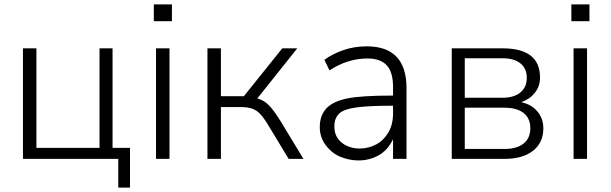

<svg xmlns="http://www.w3.org/2000/svg" viewBox="-20 -720 2768 870"><path d="M516 130V0H84V-501H145V-50H431V-501H490V-50H569V130Z M677 0ZM677 -624V-700H759V-624ZM687 0V-501H748V0Z M920 0V-501H981V-284H1085L1259 -501H1327L1146 -274Q1176 -266 1198.5 -243Q1221 -220 1252 -170L1355 0H1288L1193 -157Q1174 -188 1157.5 -205Q1141 -222 1120 -228.5Q1099 -235 1068 -235H981V0Z M1604 7Q1563 7 1522.5 -9.5Q1482 -26 1453 -66Q1429 -101 1429 -144Q1429 -197 1459 -229Q1489 -261 1554 -274Q1616 -287 1761 -287V-325Q1761 -394 1732 -424.5Q1703 -455 1645 -455Q1555 -455 1473 -401L1450 -449Q1485 -475 1534.5 -492.5Q1584 -510 1642 -510Q1822 -510 1822 -320V0H1761V-89Q1736 -38 1694.5 -15.5Q1653 7 1604 7ZM1609 -47Q1650 -47 1684.5 -65.5Q1719 -84 1740 -120Q1761 -156 1761 -207V-241Q1653 -241 1597 -233.5Q1541 -226 1520 -208Q1495 -187 1495 -147Q1495 -114 1511 -92Q1527 -70 1553 -58.5Q1579 -47 1609 -47Z M2027 0V-501H2257Q2427 -501 2427 -369Q2427 -329 2403.5 -299.5Q2380 -270 2342 -257Q2388 -247 2415 -215Q2442 -183 2442 -138Q2442 -74 2395.5 -37Q2349 0 2265 0ZM2086 -277H2256Q2309 -277 2338 -301Q2367 -325 2367 -367Q2367 -410 2338 -433Q2309 -456 2256 -456H2086ZM2086 -45H2265Q2322 -45 2352.5 -69.5Q2383 -94 2383 -139Q2383 -184 2352.5 -208Q2322 -232 2265 -232H2086Z M2569 0ZM2569 -624V-700H2651V-624ZM2579 0V-501H2640V0Z"/></svg>

Font: Winston Light
Style: Regular
Weight: 300
Designer: Original fonts by Vernon Adams / Changes by Cristiano Sobral
Foundry: Original fonts by Vernon Adams / Changes by Cristiano Sobral
Version: Version 2.503;July 17, 2020;FontCreator 13.0.0.2655 64-bit